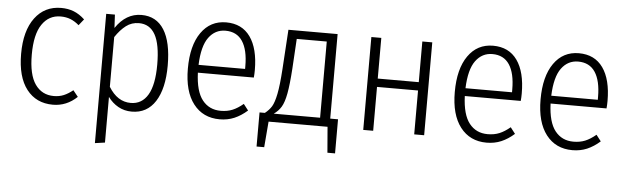

<svg xmlns="http://www.w3.org/2000/svg" viewBox="-47 -703 3503 1077"><g transform="rotate(5 1704.0 -164.5)"><path d="M392 -481 364 -446Q341 -466 316 -476Q291 -486 260 -486Q194 -486 155.5 -429.5Q117 -373 117 -259Q117 -146 155 -92Q193 -38 260 -38Q291 -38 316 -48.5Q341 -59 367 -80L395 -45Q336 11 259 11Q165 11 111 -58.5Q57 -128 57 -258Q57 -388 111.5 -461Q166 -534 259 -534Q298 -534 330 -521.5Q362 -509 392 -481Z M882 -264Q882 -134 835.5 -61.5Q789 11 703 11Q661 11 627 -8Q593 -27 569 -60V197L513 205V-523H562L566 -448Q624 -534 711 -534Q795 -534 838.5 -465Q882 -396 882 -264ZM823 -264Q823 -378 792.5 -432.5Q762 -487 701 -487Q660 -487 628.5 -463Q597 -439 569 -397V-117Q618 -37 693 -37Q756 -37 789.5 -93.5Q823 -150 823 -264Z M1369 -239H1054Q1058 -134 1096.5 -85.5Q1135 -37 1200 -37Q1237 -37 1266 -49Q1295 -61 1326 -87L1353 -52Q1318 -21 1280.5 -5Q1243 11 1198 11Q1104 11 1050 -59Q996 -129 996 -257Q996 -387 1047.5 -460.5Q1099 -534 1188 -534Q1277 -534 1324 -468Q1371 -402 1371 -281Q1371 -259 1369 -239ZM1316 -299Q1316 -390 1284 -438.5Q1252 -487 1188 -487Q1130 -487 1094 -438Q1058 -389 1054 -283H1316Z M1860 -47V145H1817L1805 0H1473L1461 145H1418V-47H1448Q1472 -66 1485.5 -88Q1499 -110 1509 -159.5Q1519 -209 1525 -301L1539 -523H1816V-47ZM1759 -476H1590L1580 -308Q1574 -217 1564.5 -166.5Q1555 -116 1539.5 -90.5Q1524 -65 1498 -47H1759Z M2293 -247H2062V0H2006V-523H2062V-294H2293V-523H2349V0H2293Z M2872 -239H2557Q2561 -134 2599.5 -85.5Q2638 -37 2703 -37Q2740 -37 2769 -49Q2798 -61 2829 -87L2856 -52Q2821 -21 2783.5 -5Q2746 11 2701 11Q2607 11 2553 -59Q2499 -129 2499 -257Q2499 -387 2550.5 -460.5Q2602 -534 2691 -534Q2780 -534 2827 -468Q2874 -402 2874 -281Q2874 -259 2872 -239ZM2819 -299Q2819 -390 2787 -438.5Q2755 -487 2691 -487Q2633 -487 2597 -438Q2561 -389 2557 -283H2819Z M3355 -239H3040Q3044 -134 3082.5 -85.5Q3121 -37 3186 -37Q3223 -37 3252 -49Q3281 -61 3312 -87L3339 -52Q3304 -21 3266.5 -5Q3229 11 3184 11Q3090 11 3036 -59Q2982 -129 2982 -257Q2982 -387 3033.5 -460.5Q3085 -534 3174 -534Q3263 -534 3310 -468Q3357 -402 3357 -281Q3357 -259 3355 -239ZM3302 -299Q3302 -390 3270 -438.5Q3238 -487 3174 -487Q3116 -487 3080 -438Q3044 -389 3040 -283H3302Z"/></g></svg>

Font: Fira Sans Condensed Light
Style: Regular
Weight: 300
Width: 3
Designer: bBox Type GmbH & Carrois Corporate GbR & Edenspiekermann AG
Foundry: bBox Type GmbH & Carrois Corporate GbR & Edenspiekermann AG
Version: Version 4.301